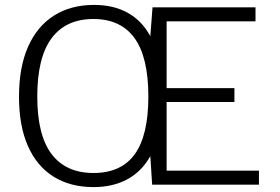

<svg xmlns="http://www.w3.org/2000/svg" viewBox="-20 -753 1140 783"><path d="M1036 -57V0H600.5L593 -116.5Q558.5 -54 499.5 -22Q440.5 10 361.5 10Q266.5 10 198.5 -32.5Q130.5 -75 94 -157.2Q57.5 -239.5 57.5 -358.5Q57.5 -479 94.5 -562.5Q131.5 -646 200.2 -689.5Q269 -733 364 -733Q442.5 -733 500.5 -701Q558.5 -669 593 -605.5L602 -723H1022V-666H659.5V-393.5H936V-337H659.5V-57ZM361.5 -47.5Q474 -47.5 529.5 -124Q585 -200.5 585 -359.5Q585 -520 528.5 -597.8Q472 -675.5 361 -675.5Q249 -675.5 190.5 -597.2Q132 -519 132 -359.5Q132 -201.5 190.5 -124.5Q249 -47.5 361.5 -47.5Z"/></svg>

Font: Public Sans Thin ExtraLight
Style: Regular
Weight: 250
Version: Version 1.007